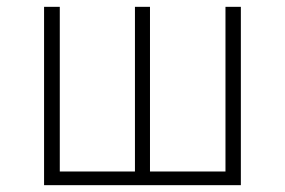

<svg xmlns="http://www.w3.org/2000/svg" viewBox="-20 -542 834 562"><path d="M685 0H109V-522H155V-40H375V-522H419V-40H640V-522H685Z"/></svg>

Font: FiraGO ExtraLight
Style: Regular
Weight: 200
Designer: bBox Type
Foundry: bBox Type GmbH
Version: Version 1.001